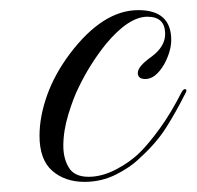

<svg xmlns="http://www.w3.org/2000/svg" viewBox="-20 -349 388 379"><path d="M147 10Q108 10 83 -12Q58 -34 58 -81Q58 -119 73 -161Q88 -203 118 -243Q183 -329 253 -329Q318 -329 318 -270Q318 -248 304 -222Q287 -193 267 -193Q252 -193 252 -205Q252 -218 279 -237Q306 -257 306 -282Q306 -316 271 -316Q234 -316 189 -262Q157 -222 135 -176Q125 -156 115 -123.5Q105 -91 105 -61Q105 -36 116 -18Q127 0 155 0Q181 0 209 -14.5Q237 -29 257 -49Q274 -66 295.5 -95.5Q317 -125 339 -168Q342 -173 345 -173Q351 -173 345 -163Q328 -129 308.5 -98Q289 -67 257 -38Q238 -19 209 -4.5Q180 10 147 10Z"/></svg>

Font: Imperial Script
Style: Regular
Weight: 400
Designer: Robert E. Leuschke
Foundry: Robert E. Leuschke
Version: Version 1.010; ttfautohint (v1.8.3)